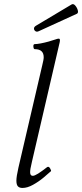

<svg xmlns="http://www.w3.org/2000/svg" viewBox="-20 -916 406 949"><path d="M91 13Q76 13 68.5 5Q61 -3 61 -23Q61 -43 71 -87L189 -594Q192 -607 194 -616.5Q196 -626 196 -633Q196 -673 152 -673Q146 -673 145 -685.5Q144 -698 152 -698Q163 -698 181.5 -701.5Q200 -705 220 -710.5Q240 -716 254 -721Q264 -725 271 -725Q279 -725 275 -707L138 -117Q128 -77 129 -62Q130 -47 142 -47Q151 -47 168.5 -58Q186 -69 213 -90Q221 -95 227.5 -84Q234 -73 232 -70Q219 -58 195 -38Q171 -18 143 -2.5Q115 13 91 13ZM172 -762Q162 -757 155 -762Q148 -767 148 -775Q148 -783 158 -789L334 -894Q343 -899 352 -888.5Q361 -878 364.5 -865Q368 -852 360 -848Z"/></svg>

Font: Junicode SmExp
Style: Italic
Weight: 400
Width: 6
Italic angle: -11°
Designer: Peter S. Baker
Version: Version 2.205; ttfautohint (v1.8.4)